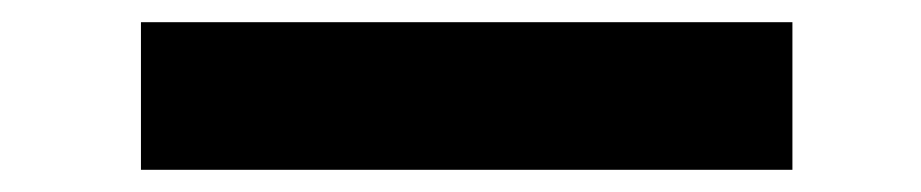

<svg xmlns="http://www.w3.org/2000/svg" viewBox="-20 20 830 173"><path d="M107 173V40H694V173Z"/></svg>

Font: SVN-Poppins SemiBold
Style: Regular
Weight: 600
Designer: Ninad Kale (Devanagari), Jonny Pinhorn (Latin)
Foundry: Indian Type Foundry
Version: Version 3.002 2017